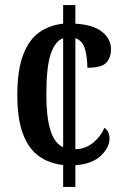

<svg xmlns="http://www.w3.org/2000/svg" viewBox="-20 -734 491 754"><path d="M228 -86Q173 -92 132.5 -121Q92 -150 70 -208.5Q48 -267 48 -360Q48 -459 71 -519Q94 -579 135 -607.5Q176 -636 228 -641V-714H276V-641Q346 -637 381 -609Q416 -581 416 -540Q416 -510 398.5 -489Q381 -468 323 -468Q323 -509 313.5 -542Q304 -575 276 -584V-148Q317 -149 347 -174.5Q377 -200 390 -232Q410 -219 410 -190Q410 -155 376 -122.5Q342 -90 276 -85V0H228ZM228 -584Q197 -573 179.5 -523Q162 -473 162 -361Q162 -276 177.5 -224Q193 -172 228 -156Z"/></svg>

Font: Noto Serif Thai ExtraCondensed SemiBold
Style: Regular
Weight: 600
Width: 2
Designer: Monotype Design Team
Foundry: Monotype Imaging Inc.
Version: Version 2.001; ttfautohint (v1.8.4.7-5d5b)